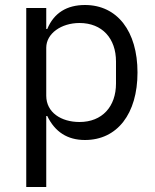

<svg xmlns="http://www.w3.org/2000/svg" viewBox="-20 -548 620 768"><path d="M85 200H165V-84H169C200 -20 250 12 320 12C449 12 530 -93 530 -258C530 -423 449 -528 320 -528C248 -528 196 -497 169 -432H165V-516H85ZM298 -60C225 -60 165 -98 165 -165V-357C165 -414 225 -456 298 -456C389 -456 444 -394 444 -302V-214C444 -122 389 -60 298 -60Z"/></svg>

Font: IBMKR
Style: Regular
Weight: 400
Designer: Mike Abbink; Paul van der Laan; Pieter van Rosmalen; Wujin Sim; Chorong Kim; Dohee Lee;
Foundry: Sandoll Inc.
Version: Version 1.002